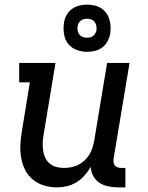

<svg xmlns="http://www.w3.org/2000/svg" viewBox="-20 -802 640 830"><path d="M226 8Q198 8 171 0Q144 -8 123 -25Q102 -42 89.5 -66Q77 -90 72 -117.5Q67 -145 68 -173.5Q69 -202 74 -231L109 -446H63V-530H220L168 -217Q165 -200 164.5 -183Q164 -166 166.5 -150Q169 -134 176 -119.5Q183 -105 195 -95Q207 -85 223 -80.5Q239 -76 256 -76Q272 -76 287.5 -79Q303 -82 317.5 -89Q332 -96 344.5 -107.5Q357 -119 365.5 -132.5Q374 -146 379 -161.5Q384 -177 387 -192L443 -530H540L471 -116Q470 -108 471 -100Q472 -92 476.5 -86.5Q481 -81 488.5 -78.5Q496 -76 504 -76H522V8H490Q469 8 447.5 3.5Q426 -1 409.5 -12Q393 -23 383 -41.5Q373 -60 372 -81Q361 -61 345.5 -43.5Q330 -26 310.5 -14Q291 -2 269 3Q247 8 226 8ZM356 -578Q332 -578 309.5 -587Q287 -596 273.5 -614Q260 -632 256.5 -656Q253 -680 257 -705Q259 -721 268 -737Q277 -753 291.5 -763.5Q306 -774 323 -778Q340 -782 356 -782Q372 -782 388 -778.5Q404 -775 417 -766.5Q430 -758 439 -746Q448 -734 452.5 -719Q457 -704 458 -688Q459 -672 456 -655Q453 -639 444.5 -623Q436 -607 421.5 -596.5Q407 -586 390 -582Q373 -578 356 -578ZM356 -639Q363 -639 370 -640.5Q377 -642 382.5 -646.5Q388 -651 391.5 -657Q395 -663 397 -670Q398 -680 396.5 -689.5Q395 -699 389.5 -706.5Q384 -714 375 -717.5Q366 -721 356 -721Q350 -721 343 -719.5Q336 -718 330 -713.5Q324 -709 320.5 -703Q317 -697 316 -690Q314 -680 315.5 -670.5Q317 -661 322.5 -653.5Q328 -646 337 -642.5Q346 -639 356 -639Z"/></svg>

Font: Iosevka Slab Medium Extended
Style: Italic
Weight: 500
Width: 7
Italic angle: -9°
Monospace: yes
Designer: Belleve Invis
Foundry: Belleve Invis
Version: Version 11.1.0; ttfautohint (v1.8.3)